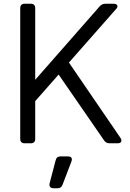

<svg xmlns="http://www.w3.org/2000/svg" viewBox="-20 -765 694 1025"><path d="M112 0Q88 0 88 -24V-721Q88 -745 112 -745H144Q168 -745 168 -721V-339L513 -732Q525 -745 543 -745H586Q602 -745 606 -736Q610 -727 599 -716L348 -431L623 -29Q631 -16 626.5 -8Q622 0 608 0H565Q546 0 536 -15L293 -367L168 -225V-24Q168 0 144 0ZM266 240Q253 240 247.5 232.5Q242 225 245 213L277 91Q282 70 303 70H342Q371 70 361 98L314 221Q307 240 287 240Z"/></svg>

Font: Pitagon Sans Text
Style: Regular
Weight: 400
Designer: Travis Tran
Foundry: Pitagon
Version: Version 1.001; ttfautohint (v1.8.4.7-5d5b);gftools[0.9.26]